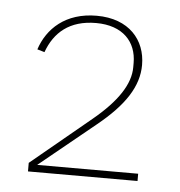

<svg xmlns="http://www.w3.org/2000/svg" viewBox="-37 -740 420 447"><g transform="rotate(5 172.5 -516.5)"><path d="M300 -346H64L194 -452C257 -503 287 -549 287 -599C287 -657 248 -704 172 -704C99 -704 57 -663 41 -614L58 -609C75 -656 110 -687 172 -687C235 -687 267 -651 267 -602V-592C267 -553 240 -511 183 -464L44 -349V-329H300Z"/></g></svg>

Font: IBM Plex Thai Thin
Style: Regular
Weight: 100
Designer: Mike Abbink, Paul van der Laan, Pieter van Rosmalen, Ben Mitchell, Mark Frömberg
Foundry: Bold Monday
Version: Version 1.0